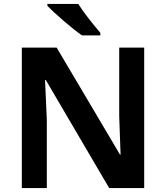

<svg xmlns="http://www.w3.org/2000/svg" viewBox="-20 -956 844 976"><path d="M713 0V-714H586V-365Q587 -316 589.5 -265.5Q592 -215 593 -170H590L268 -714H91V0H218V-346Q216 -398 213.5 -449Q211 -500 209 -549H213L535 0ZM378 -936H221V-926Q248 -898 303.5 -850Q359 -802 397 -776H490V-789Q466 -817 432.5 -859.5Q399 -902 378 -936Z"/></svg>

Font: Noto Sans UI
Style: Bold
Weight: 700
Designer: Monotype Design Team
Foundry: Monotype Imaging Inc.
Version: Version 1.901